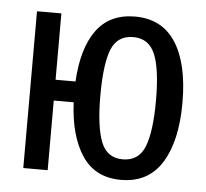

<svg xmlns="http://www.w3.org/2000/svg" viewBox="-44 -585 689 643"><g transform="rotate(5 300.0 -263.5)"><path d="M385 -538Q476 -538 522 -466.5Q568 -395 568 -264Q568 -136 522.5 -62.5Q477 11 385 11Q298 11 254 -55.5Q210 -122 205 -234H138V0H56V-527H138V-304H205Q211 -416 255.5 -477Q300 -538 385 -538ZM385 -469Q332 -469 312 -420.5Q292 -372 292 -263Q292 -160 312 -109Q332 -58 385 -58Q439 -58 459 -109Q479 -160 479 -264Q479 -371 458 -420Q437 -469 385 -469Z"/></g></svg>

Font: Fira Mono
Style: Regular
Weight: 400
Designer: Carrois Corporate & Edenspiekermann AG
Foundry: Carrois Corporate GbR & Edenspiekermann AG
Version: Version 3.206;PS 003.206;hotconv 1.0.70;makeotf.lib2.5.58329